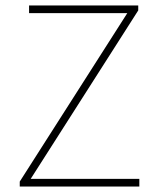

<svg xmlns="http://www.w3.org/2000/svg" viewBox="-20 -680 578 700"><path d="M52 0V-18L444 -632H86V-660H484V-642L92 -28H488V0Z"/></svg>

Font: Source Sans Variable
Style: Regular
Weight: 200
Designer: Paul D. Hunt
Foundry: Adobe Systems Incorporated
Version: Version 3.006;hotconv 1.0.111;makeotfexe 2.5.65597